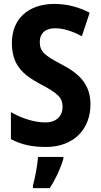

<svg xmlns="http://www.w3.org/2000/svg" viewBox="-20 -744 516 985"><path d="M444 -208C444 -307 393 -363 297 -413C207 -460 184 -480 184 -530C184 -570 210 -599 262 -599C304 -599 350 -585 400 -558L440 -679C387 -706 326 -724 260 -724C125 -724 41 -647 41 -524C41 -409 98 -360 190 -311C278 -265 301 -242 301 -195C301 -150 271 -116 212 -116C158 -116 92 -136 36 -169V-30C92 -1 146 10 216 10C359 10 444 -82 444 -208ZM305 71V61H175C173 101 159 172 149 208V221H235C265 176 290 122 305 71Z"/></svg>

Font: Noto Sans Thai Looped Condensed
Style: Bold
Weight: 700
Width: 3
Designer: Sasikarn Vongin, Ben Mitchell
Foundry: The Fontpad Ltd
Version: Version 1.001